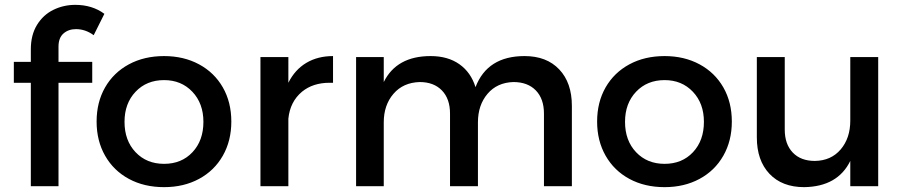

<svg xmlns="http://www.w3.org/2000/svg" viewBox="-20 -767 3723 791"><path d="M221 -575V-512H360V-426H221V0H107V-426H37V-512H107V-564Q107 -623 132.5 -664.5Q158 -706 200 -726.5Q242 -747 290 -747Q360 -747 410 -710L366 -622Q332 -647 293 -647Q262 -647 241.5 -629Q221 -611 221 -575Z M933 -266Q933 -187 898 -125.5Q863 -64 800 -30Q737 4 656 4Q574 4 511 -30Q448 -64 413 -125.5Q378 -187 378 -266Q378 -346 413 -407Q448 -468 511 -502Q574 -536 656 -536Q737 -536 800 -502Q863 -468 898 -407Q933 -346 933 -266ZM493 -265Q493 -188 538.5 -140Q584 -92 656 -92Q728 -92 773 -140Q818 -188 818 -265Q818 -341 772.5 -389Q727 -437 656 -437Q584 -437 538.5 -389Q493 -341 493 -265Z M1352 -536V-426H1338Q1269 -426 1224 -389Q1175 -348 1168 -278V0H1053V-532H1168V-426Q1195 -480 1242 -508Q1289 -536 1352 -536Z M2336 -331V0H2221V-299Q2221 -360 2187.5 -394.5Q2154 -429 2095 -429Q2028 -427 1988.5 -380.5Q1949 -334 1949 -263V0H1834V-299Q1834 -360 1800.5 -394.5Q1767 -429 1709 -429Q1641 -427 1601 -380.5Q1561 -334 1561 -263V0H1447V-532H1561V-429Q1614 -536 1754 -536Q1825 -536 1872.5 -502.5Q1920 -469 1939 -408Q1988 -536 2141 -536Q2232 -536 2284 -481Q2336 -426 2336 -331Z M2995 -266Q2995 -187 2960 -125.5Q2925 -64 2862 -30Q2799 4 2718 4Q2636 4 2573 -30Q2510 -64 2475 -125.5Q2440 -187 2440 -266Q2440 -346 2475 -407Q2510 -468 2573 -502Q2636 -536 2718 -536Q2799 -536 2862 -502Q2925 -468 2960 -407Q2995 -346 2995 -266ZM2555 -265Q2555 -188 2600.5 -140Q2646 -92 2718 -92Q2790 -92 2835 -140Q2880 -188 2880 -265Q2880 -341 2834.5 -389Q2789 -437 2718 -437Q2646 -437 2600.5 -389Q2555 -341 2555 -265Z M3598 0H3483V-104Q3431 2 3293 4Q3202 4 3150 -51Q3098 -106 3098 -201V-532H3213V-233Q3213 -173 3246 -138.5Q3279 -104 3337 -104Q3404 -105 3443.5 -151.5Q3483 -198 3483 -270V-532H3598Z"/></svg>

Font: Sapa
Style: Regular
Weight: 400
Version: Version 1.20 June 8, 2016